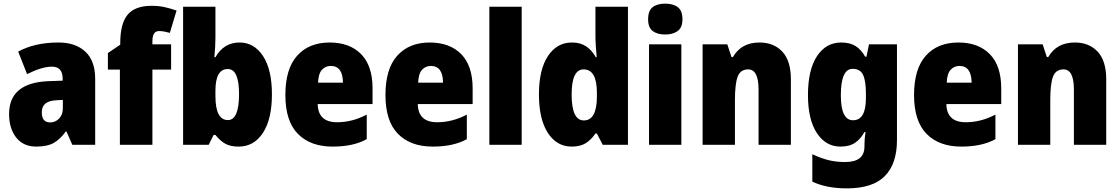

<svg xmlns="http://www.w3.org/2000/svg" viewBox="-20 -797 6168 1057"><path d="M326 -201Q326 -166 305.5 -144.5Q285 -123 256 -123Q210 -123 210 -179Q210 -241 289 -245L326 -247ZM80 -513 129 -389Q211 -430 266 -430Q325 -430 325 -363V-353L243 -350Q30 -340 30 -169Q30 -90 69 -40Q108 10 180 10Q240 10 275.5 -10Q311 -30 342 -73H346L378 0H504V-363Q504 -462 450 -512.5Q396 -563 302 -563Q172 -563 80 -513Z M922 -553H819V-570Q819 -626 855 -626Q871 -626 886 -623Q901 -620 915 -616L952 -739Q914 -752 883 -758.5Q852 -765 814 -765Q724 -765 683 -716.5Q642 -668 642 -559V-551L574 -505V-414H640V0H819V-414H922Z M988 -760V0H1129L1156 -54H1166Q1191 -23 1219 -6.5Q1247 10 1294 10Q1378 10 1427.5 -65.5Q1477 -141 1477 -278Q1477 -414 1428 -488.5Q1379 -563 1299 -563Q1212 -563 1166 -482H1160Q1163 -513 1164.5 -539.5Q1166 -566 1166 -589V-760ZM1296 -280Q1296 -136 1235 -136Q1166 -136 1166 -268V-298Q1166 -417 1234 -417Q1296 -417 1296 -280Z M1551 -274Q1551 -130 1620 -60Q1689 10 1811 10Q1926 10 1999 -31V-166Q1919 -124 1836 -124Q1731 -124 1729 -224H2031V-310Q2031 -435 1968 -499Q1905 -563 1795 -563Q1681 -563 1616 -490.5Q1551 -418 1551 -274ZM1868 -342H1731Q1733 -392 1752.5 -413Q1772 -434 1801 -434Q1867 -434 1868 -342Z M2102 -274Q2102 -130 2171 -60Q2240 10 2362 10Q2477 10 2550 -31V-166Q2470 -124 2387 -124Q2282 -124 2280 -224H2582V-310Q2582 -435 2519 -499Q2456 -563 2346 -563Q2232 -563 2167 -490.5Q2102 -418 2102 -274ZM2419 -342H2282Q2284 -392 2303.5 -413Q2323 -434 2352 -434Q2418 -434 2419 -342Z M2852 -760H2674V0H2852Z M3127 -277Q3127 -415 3193 -415Q3266 -415 3266 -286V-262Q3265 -134 3194 -134Q3127 -134 3127 -277ZM3258 -62H3266L3298 0H3437V-760H3258V-601Q3258 -576 3260 -544Q3262 -512 3265 -482H3260Q3238 -521 3206.5 -542Q3175 -563 3128 -563Q3046 -563 2996.5 -488.5Q2947 -414 2947 -277Q2947 -141 2996 -65.5Q3045 10 3127 10Q3175 10 3205 -9Q3235 -28 3258 -62Z M3548 -691Q3548 -645 3573.5 -626Q3599 -607 3642 -607Q3684 -607 3710.5 -626Q3737 -645 3737 -691Q3737 -738 3711.5 -757.5Q3686 -777 3642 -777Q3598 -777 3573 -757.5Q3548 -738 3548 -691ZM3553 -553V0H3731V-553Z M4015 -483H4007L3984 -553H3848V0H4026V-247Q4026 -335 4041 -375Q4056 -415 4099 -415Q4156 -415 4156 -304V0H4334V-360Q4334 -462 4287 -512.5Q4240 -563 4161 -563Q4061 -563 4015 -483Z M4747 -282V-256Q4747 -135 4676 -135Q4609 -135 4609 -272Q4609 -418 4674 -418Q4716 -418 4731.5 -384.5Q4747 -351 4747 -282ZM4428 -274Q4428 -139 4477 -64.5Q4526 10 4607 10Q4657 10 4688 -11.5Q4719 -33 4739 -70H4745Q4739 -34 4739 2V10Q4739 95 4633 95Q4582 95 4540.5 84.5Q4499 74 4452 52V203Q4530 240 4642 240Q4785 240 4851.5 172Q4918 104 4918 -25V-553H4764L4750 -485H4743Q4721 -524 4690 -543.5Q4659 -563 4611 -563Q4527 -563 4477.5 -487.5Q4428 -412 4428 -274Z M5012 -274Q5012 -130 5081 -60Q5150 10 5272 10Q5387 10 5460 -31V-166Q5380 -124 5297 -124Q5192 -124 5190 -224H5492V-310Q5492 -435 5429 -499Q5366 -563 5256 -563Q5142 -563 5077 -490.5Q5012 -418 5012 -274ZM5329 -342H5192Q5194 -392 5213.5 -413Q5233 -434 5262 -434Q5328 -434 5329 -342Z M5751 -483H5743L5720 -553H5584V0H5762V-247Q5762 -335 5777 -375Q5792 -415 5835 -415Q5892 -415 5892 -304V0H6070V-360Q6070 -462 6023 -512.5Q5976 -563 5897 -563Q5797 -563 5751 -483Z"/></svg>

Font: Noto Sans UI SemiCondensed Black
Style: Regular
Weight: 900
Width: 4
Designer: Monotype Design Team
Foundry: Monotype Imaging Inc.
Version: 1.001